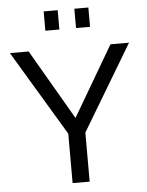

<svg xmlns="http://www.w3.org/2000/svg" viewBox="-60 -961 775 1010"><g transform="rotate(-5 327.5 -456.5)"><path d="M112 -710 327 -340 544 -710H642L372 -259V0H282V-261L13 -710ZM209 -811V-913H283V-811ZM371 -811V-913H445V-811Z"/></g></svg>

Font: PTCRaleway Medium
Style: Regular
Weight: 500
Designer: Matt McInerney, Pablo Impallari, Rodrigo Fuenzalida
Foundry: Matt McInerney, Pablo Impallari, Rodrigo Fuenzalida
Version: Version 3.000g; ttfautohint (v1.5) -l 8 -r 28 -G 28 -x 14 -D